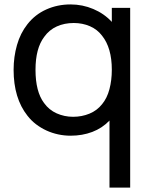

<svg xmlns="http://www.w3.org/2000/svg" viewBox="-20 -598 682 868"><path d="M568.5 -562.5V250H475V-53Q442 -18.5 397 -1.5Q352 15.5 299 15.5Q270.5 15.5 242.8 9.5Q215 3.5 190 -8Q165 -19.5 143 -36.2Q121 -53 104 -75Q41.5 -154 41.5 -282.5Q41.5 -341 56.8 -394.5Q72 -448 104 -488.5Q138.5 -532.5 189.2 -555.2Q240 -578 299 -578Q353 -578 402 -557.2Q451 -536.5 485.5 -499V-562.5ZM485.5 -282.5Q485.5 -381.5 441.5 -436.5Q420 -465 386.5 -479.5Q353 -494 313.5 -494Q271 -494 236.8 -478.5Q202.5 -463 180 -431.5Q140.5 -379.5 140.5 -282.5Q140.5 -184 179 -132.5Q201.5 -101 236.2 -85.5Q271 -70 310.5 -70Q350 -70 384.5 -84.2Q419 -98.5 441.5 -127Q464 -154 474.8 -194.8Q485.5 -235.5 485.5 -282.5Z"/></svg>

Font: Russisch Sans Medium
Style: Regular
Weight: 500
Width: 4
Designer: Michael Sharanda (font) & Cristiano Sobral (main changes)
Foundry: Michael Sharanda
Version: Version 2.00;September 8, 2020;FontCreator 13.0.0.2681 64-bi